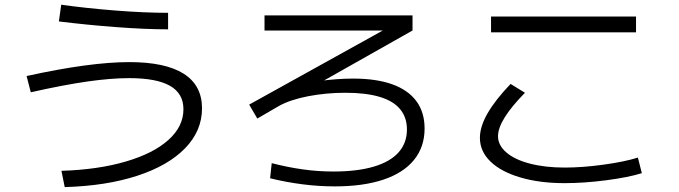

<svg xmlns="http://www.w3.org/2000/svg" viewBox="-20 -760 2852 807"><path d="M508.8 -81.1C431.3 -58.3 341.1 -45.2 238.3 -42L252 26.4C367.8 23.1 469.2 7.3 556.2 -21C643.1 -49.3 710.3 -87.9 757.8 -136.7C805.3 -185.5 829.1 -241.5 829.1 -304.7C829.1 -369.1 803.4 -417.6 752 -450.2C700.5 -482.7 624.3 -499 523.4 -499C413.4 -499 269.5 -479.5 91.8 -440.4L109.4 -372.1C201.8 -392.9 281.2 -408 347.7 -417.5C414.1 -426.9 472.3 -431.6 522.5 -431.6C599.3 -431.6 656.6 -420.9 694.3 -399.4C732.1 -377.9 751 -345.1 751 -300.8C751 -252.6 730 -209.6 688 -171.9C646 -134.1 586.3 -103.8 508.8 -81.1ZM468.8 -646C551.4 -639.8 624 -636.7 686.5 -636.7V-706.1C620.8 -706.1 546.7 -709.3 464.4 -715.8C382 -722.3 306.3 -730.5 237.3 -740.2L227.5 -669.9C305.7 -660.2 386.1 -652.2 468.8 -646Z M1251 14.6C1296.5 20.5 1341.8 23.4 1386.7 23.4C1466.8 23.4 1535 14 1591.3 -4.9C1647.6 -23.8 1690.6 -51.4 1720.2 -87.9C1749.8 -124.3 1764.6 -168.3 1764.6 -219.7C1764.6 -265.3 1753.1 -303.7 1730 -335C1706.9 -366.2 1673 -389.8 1628.4 -405.8C1583.8 -421.7 1529.3 -429.7 1464.8 -429.7C1419.3 -429.7 1370.3 -426.1 1317.9 -418.9C1265.5 -411.8 1222 -402 1187.5 -389.6L1217.8 -351.6L1713.9 -631.8V-695.3H1091.8V-631.8H1627L1626 -652.3L1027.3 -320.3L1061.5 -261.7L1152.3 -314.5C1183.6 -332 1224.4 -345.7 1274.9 -355.5C1325.4 -365.2 1377.6 -370.1 1431.6 -370.1C1488.9 -370.1 1536.8 -364.4 1575.2 -353C1613.6 -341.6 1642.4 -324.4 1661.6 -301.3C1680.8 -278.2 1690.4 -249.7 1690.4 -215.8C1690.4 -178.1 1678.7 -146 1655.3 -119.6C1631.8 -93.3 1597 -73.2 1550.8 -59.6C1504.6 -45.9 1447.9 -39.1 1380.9 -39.1C1338.5 -39.1 1296.2 -42 1253.9 -47.9C1211.6 -53.7 1167.6 -62.5 1122.1 -74.2L1115.2 -10.7C1160.2 0.3 1205.4 8.8 1251 14.6Z M2167 -14.2C2221 1.8 2283.2 9.8 2353.5 9.8C2408.2 9.8 2466.6 5.7 2528.8 -2.4C2591 -10.6 2640.6 -20.5 2677.7 -32.2L2661.1 -97.7C2624 -85.9 2575.8 -76 2516.6 -67.9C2457.4 -59.7 2403 -55.7 2353.5 -55.7C2298.8 -55.7 2250.2 -61.2 2207.5 -72.3C2164.9 -83.3 2131.8 -99 2108.4 -119.1C2085 -139.3 2073.2 -162.1 2073.2 -187.5C2073.2 -210.3 2082.7 -236.8 2101.6 -267.1C2120.4 -297.4 2148.8 -331.7 2186.5 -370.1L2126 -407.2C2083 -362.3 2050.8 -321.1 2029.3 -283.7C2007.8 -246.3 1997.1 -211.9 1997.1 -180.7C1997.1 -142.9 2011.9 -109.7 2041.5 -81.1C2071.1 -52.4 2113 -30.1 2167 -14.2ZM2043.9 -690.4V-624H2653.3V-690.4Z"/></svg>

Font: Pretendard Variable
Style: Regular
Weight: 400
Designer: Base glyphs from Inter by Rasmus Andersson; Hangeul glyphs from Noto Sans CJK(Source Han Sans) by Jang Soo-young and Kan
Foundry: Kil Hyung-jin
Version: Version 1.309;Glyphs 3.2 (3225)